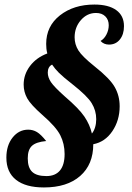

<svg xmlns="http://www.w3.org/2000/svg" viewBox="-20 -770 582 844"><path d="M265 -346Q327 -293 351 -257.5Q375 -222 384 -183Q393 -194 398 -210.5Q403 -227 403 -246Q403 -284 383 -316.5Q363 -349 298 -400Q257 -432 239 -450Q221 -468 209 -486Q199 -481 194.5 -472Q190 -463 190 -451Q190 -430 204 -409Q218 -388 265 -346ZM183 -577Q183 -655 243.5 -702.5Q304 -750 395 -750Q457 -750 491 -725.5Q525 -701 525 -655Q525 -619 507 -596.5Q489 -574 459 -574Q448 -574 438.5 -578Q429 -582 422 -590Q438 -599 448 -618.5Q458 -638 458 -659Q458 -683 443 -698Q428 -713 402 -713Q363 -713 335.5 -681.5Q308 -650 308 -606Q308 -575 324.5 -548.5Q341 -522 396 -478Q463 -425 484.5 -387Q506 -349 506 -303Q506 -241 474 -193.5Q442 -146 390 -136Q390 -47 332.5 3.5Q275 54 173 54Q93 54 50.5 20.5Q8 -13 8 -77Q8 -131 35.5 -165.5Q63 -200 104 -200Q125 -200 142.5 -189.5Q160 -179 183 -150Q139 -146 120.5 -129Q102 -112 102 -74Q102 -33 121.5 -14.5Q141 4 184 4Q223 4 243.5 -20.5Q264 -45 264 -93Q264 -138 245 -175.5Q226 -213 166 -265Q115 -310 99.5 -338Q84 -366 84 -398Q84 -443 112 -480Q140 -517 188 -535Q185 -546 184 -556.5Q183 -567 183 -577Z"/></svg>

Font: Galada
Style: Regular
Weight: 400
Designer: Latin by Pablo Impallari, Bengali by Jeremie Hornus, Yoann Minet, and Juan Bruce
Foundry: black foundry
Version: Version 1.261;PS 1.261;hotconv 1.0.86;makeotf.lib2.5.63406